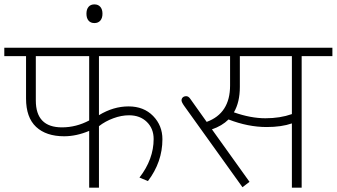

<svg xmlns="http://www.w3.org/2000/svg" viewBox="-35 -864 1551 884"><path d="M420.6 0H375.6V-261.4Q316.5 -236.6 260.4 -236.6Q177.5 -236.6 131.2 -279.8Q84.9 -323.1 84.9 -410.5V-605.7H-15.2V-644.1H788.2V-605.7H420.6V-333.7Q486.9 -374.1 556.9 -374.1Q626.9 -374.1 669.9 -330.1Q712.8 -286.1 712.8 -223Q712.8 -118.3 646.1 -30.3L607.2 -46.5Q672.4 -130.9 672.4 -224Q672.4 -272 641.1 -302.6Q609.7 -333.2 559.2 -333.2Q523.8 -333.2 486.9 -319.5Q449.9 -305.9 420.6 -283.1ZM250.3 -277.6Q315.5 -277.6 375.6 -309.4V-605.7H129.9V-401.4Q129.9 -277.6 250.3 -277.6Z M372.6 -769.2Q363 -780.6 363 -800.8Q363 -821 372.6 -832.4Q382.2 -843.8 399.6 -843.8Q417.1 -843.8 426.9 -832.4Q436.8 -821 436.8 -800.8Q436.8 -780.6 426.9 -769.2Q417.1 -757.8 399.6 -757.8Q382.2 -757.8 372.6 -769.2Z M1308.9 0V-295.8Q1260.9 -279.1 1192.6 -279.1Q1107.2 -279.1 1017.2 -314Q986.9 -284.1 940.8 -268.5L1113.8 -26.8L1081.4 -2L812.9 -376.6Q800.8 -393.8 800.8 -401.9Q800.8 -410 806.6 -415.6Q812.4 -421.1 822.5 -421.1Q832.7 -421.1 840.7 -409.5L916.6 -302.8Q1024.3 -342.3 1024.3 -470.2V-605.7H757.8V-644.1H1495.4V-605.7H1353.9V0ZM1042 -346.8Q1119.3 -319.5 1187.1 -319.5Q1254.8 -319.5 1308.9 -338.7V-605.7H1069.3V-463.6Q1069.3 -393.8 1042 -346.8Z"/></svg>

Font: Khula Light
Style: Regular
Weight: 300
Designer: Erin McLaughlin, Steve Matteson
Version: Version 1.002;PS 1.0;hotconv 1.0.72;makeotf.lib2.5.5900; ttf